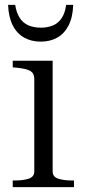

<svg xmlns="http://www.w3.org/2000/svg" viewBox="-20 -764 348 784"><path d="M146 -594Q185 -594 214 -610.5Q243 -627 260 -660Q277 -693 279 -744H250Q246 -712 232.5 -691Q219 -670 197 -660.5Q175 -651 147 -651Q118 -651 96 -660.5Q74 -670 60.5 -691Q47 -712 42 -744H13Q15 -694 32 -660.5Q49 -627 78.5 -610.5Q108 -594 146 -594ZM195 -516V-64Q195 -42 217.5 -34.5Q240 -27 274 -27H282V0H32V-27H40Q75 -27 97.5 -34.5Q120 -42 120 -64V-442Q120 -464 105 -473.5Q90 -483 53 -487L32 -489V-516Z"/></svg>

Font: Roboto Serif 120pt Expanded Light
Style: Regular
Weight: 300
Width: 7
Designer: Greg Gazdowicz
Foundry: Commercial Type
Version: Version 1.008